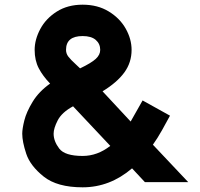

<svg xmlns="http://www.w3.org/2000/svg" viewBox="-20 -766 854 820"><path d="M599 12 544 -47Q449 34 333 34Q224 34 166.5 -12Q109 -58 92 -109.5Q75 -161 75 -195Q75 -216 84 -252Q93 -288 119.5 -331.5Q146 -375 194 -409Q163 -441 145.5 -474.5Q128 -508 128 -553Q128 -597 152 -642Q176 -687 222.5 -716.5Q269 -746 333 -746Q397 -746 444.5 -717Q492 -688 517 -643.5Q542 -599 542 -553Q542 -499 511 -456.5Q480 -414 418 -376L538 -247Q550 -267 589 -337L706 -272Q691 -244 672 -210Q653 -176 633 -148L784 12ZM333 -100Q396 -100 451 -143L292 -312Q244 -286 226.5 -252Q209 -218 209 -195Q209 -163 233 -131.5Q257 -100 333 -100ZM305 -490 322 -474Q370 -497 389 -514.5Q408 -532 408 -553Q408 -579 389 -595.5Q370 -612 333 -612Q262 -612 262 -553Q262 -537 272 -524Q282 -511 305 -490Z"/></svg>

Font: SUITE ExtraBold
Style: Regular
Weight: 800
Designer: Sun
Foundry: Sun
Version: Version 2.040